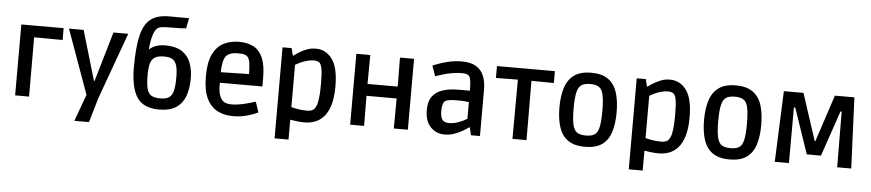

<svg xmlns="http://www.w3.org/2000/svg" viewBox="-48 -1085 7161 1578"><g transform="rotate(5 3532.0 -295.5)"><path d="M89 0V-585H438V-487L203 -489L204 0Z M592 166 673 -55 482 -585H603L724 -175H729L849 -585H971L771 -33L713 166Z M1278 13Q1146 13 1093.5 -68.5Q1041 -150 1041 -316Q1041 -481 1064.5 -578Q1088 -675 1143.5 -716.5Q1199 -758 1296 -757Q1356 -756 1390.5 -756.5Q1425 -757 1458 -757L1441 -671Q1428 -669 1393.5 -668Q1359 -667 1317 -667Q1262 -667 1237 -663Q1212 -659 1199 -644Q1179 -623 1166.5 -574Q1154 -525 1151 -471Q1176 -495 1210 -506Q1244 -517 1282 -517Q1369 -517 1420 -484Q1471 -451 1493 -393.5Q1515 -336 1515 -264Q1515 -183 1493 -120.5Q1471 -58 1419 -22.5Q1367 13 1278 13ZM1278 -79Q1323 -79 1348.5 -94Q1374 -109 1385 -148.5Q1396 -188 1396 -264Q1396 -328 1384.5 -363Q1373 -398 1348 -411.5Q1323 -425 1280 -425Q1234 -425 1207.5 -410Q1181 -395 1170 -360Q1159 -325 1159 -264Q1159 -188 1169.5 -148.5Q1180 -109 1206 -94Q1232 -79 1278 -79Z M1887 14Q1812 14 1756 -16Q1700 -46 1668.5 -113Q1637 -180 1637 -293Q1637 -410 1670 -476.5Q1703 -543 1759 -571Q1815 -599 1885 -599Q1956 -599 2005.5 -572.5Q2055 -546 2081 -485Q2107 -424 2107 -322V-250H1756Q1755 -180 1767.5 -147.5Q1780 -115 1794 -103Q1806 -92 1824 -86.5Q1842 -81 1869 -81Q1907 -81 1947 -89.5Q1987 -98 2019 -107.5Q2051 -117 2064 -121L2093 -34Q2083 -29 2053.5 -17.5Q2024 -6 1981 4Q1938 14 1887 14ZM1786 -471Q1758 -436 1756 -337L1989 -342Q1988 -391 1984 -425.5Q1980 -460 1968 -478Q1961 -488 1945.5 -496Q1930 -504 1888 -504Q1843 -504 1820.5 -494.5Q1798 -485 1786 -471Z M2244 166V-585H2319L2334 -525H2339Q2359 -540 2386 -556.5Q2413 -573 2446 -585.5Q2479 -598 2518 -598Q2601 -598 2653 -528Q2705 -458 2705 -303Q2705 -206 2685 -144Q2665 -82 2632 -47.5Q2599 -13 2559 0.5Q2519 14 2478 14Q2442 14 2406 9Q2370 4 2359 2V166ZM2485 -84Q2502 -84 2516.5 -86.5Q2531 -89 2543 -99Q2555 -108 2564.5 -130Q2574 -152 2579.5 -195.5Q2585 -239 2585 -314Q2585 -397 2578.5 -433Q2572 -469 2561 -482Q2555 -489 2543.5 -494.5Q2532 -500 2509 -500Q2479 -500 2447 -490Q2415 -480 2391 -468Q2367 -456 2359 -450V-102Q2371 -98 2408 -91Q2445 -84 2485 -84Z M2853 0V-585H2968L2966 -346H3215L3213 -585H3329V0H3213L3215 -248H2966L2968 0Z M3633 13Q3562 13 3516 -36Q3470 -85 3470 -175Q3470 -247 3500.5 -288Q3531 -329 3586.5 -346.5Q3642 -364 3717 -364H3809Q3809 -411 3805.5 -439.5Q3802 -468 3793 -482Q3785 -493 3770.5 -497.5Q3756 -502 3729 -502Q3692 -502 3654 -495.5Q3616 -489 3584.5 -480Q3553 -471 3533.5 -464Q3514 -457 3514 -457L3484 -543Q3484 -543 3503.5 -551Q3523 -559 3556.5 -570Q3590 -581 3632.5 -589.5Q3675 -598 3721 -598Q3796 -598 3840.5 -571Q3885 -544 3904.5 -495.5Q3924 -447 3924 -382V0H3850L3835 -63H3829Q3823 -59 3805 -47Q3787 -35 3760.5 -21Q3734 -7 3701 3Q3668 13 3633 13ZM3661 -84Q3693 -84 3724.5 -94Q3756 -104 3778.5 -115.5Q3801 -127 3809 -132V-270Q3802 -271 3777 -273.5Q3752 -276 3711 -276Q3631 -276 3611 -259Q3589 -240 3589 -178Q3589 -128 3605.5 -106Q3622 -84 3661 -84Z M4192 0 4194 -489 4013 -487V-585H4491V-487L4306 -489L4308 0Z M4791 13Q4701 13 4649.5 -24Q4598 -61 4576 -129.5Q4554 -198 4554 -292Q4554 -386 4576 -454.5Q4598 -523 4649.5 -560.5Q4701 -598 4791 -598Q4880 -598 4931.5 -560.5Q4983 -523 5004.5 -454.5Q5026 -386 5026 -292Q5026 -198 5004.5 -129.5Q4983 -61 4931.5 -24Q4880 13 4791 13ZM4791 -80Q4836 -80 4861.5 -96Q4887 -112 4897.5 -158Q4908 -204 4908 -292Q4908 -381 4897.5 -427Q4887 -473 4861 -489Q4835 -505 4791 -505Q4745 -505 4719 -489Q4693 -473 4682 -427Q4671 -381 4671 -292Q4671 -204 4682 -158Q4693 -112 4719 -96Q4745 -80 4791 -80Z M5166 166V-585H5241L5256 -525H5261Q5281 -540 5308 -556.5Q5335 -573 5368 -585.5Q5401 -598 5440 -598Q5523 -598 5575 -528Q5627 -458 5627 -303Q5627 -206 5607 -144Q5587 -82 5554 -47.5Q5521 -13 5481 0.5Q5441 14 5400 14Q5364 14 5328 9Q5292 4 5281 2V166ZM5407 -84Q5424 -84 5438.5 -86.5Q5453 -89 5465 -99Q5477 -108 5486.5 -130Q5496 -152 5501.5 -195.5Q5507 -239 5507 -314Q5507 -397 5500.5 -433Q5494 -469 5483 -482Q5477 -489 5465.5 -494.5Q5454 -500 5431 -500Q5401 -500 5369 -490Q5337 -480 5313 -468Q5289 -456 5281 -450V-102Q5293 -98 5330 -91Q5367 -84 5407 -84Z M5984 13Q5894 13 5842.5 -24Q5791 -61 5769 -129.5Q5747 -198 5747 -292Q5747 -386 5769 -454.5Q5791 -523 5842.5 -560.5Q5894 -598 5984 -598Q6073 -598 6124.5 -560.5Q6176 -523 6197.5 -454.5Q6219 -386 6219 -292Q6219 -198 6197.5 -129.5Q6176 -61 6124.5 -24Q6073 13 5984 13ZM5984 -80Q6029 -80 6054.5 -96Q6080 -112 6090.5 -158Q6101 -204 6101 -292Q6101 -381 6090.5 -427Q6080 -473 6054 -489Q6028 -505 5984 -505Q5938 -505 5912 -489Q5886 -473 5875 -427Q5864 -381 5864 -292Q5864 -204 5875 -158Q5886 -112 5912 -96Q5938 -80 5984 -80Z M6356 0 6380 -585H6542L6668 -199H6674L6801 -585H6962L6987 0H6871L6868 -459H6858L6730 -84H6613L6485 -459H6474L6473 0Z"/></g></svg>

Font: Ruda
Style: Bold
Weight: 700
Designer: Mariela Monsalve and Angelina Sanchez
Foundry: Mariela Monsalve and Angelina Sanchez
Version: Version 2.000